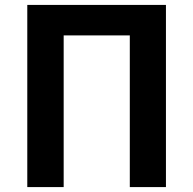

<svg xmlns="http://www.w3.org/2000/svg" viewBox="-20 -761 787 781"><path d="M91 0H239V-617H508V0H655V-741H91Z"/></svg>

Font: Noto Sans Mono CJK SC
Style: Bold
Weight: 700
Designer: Ryoko NISHIZUKA 西塚涼子 (kana, bopomofo & ideographs); Paul D. Hunt (Latin, Greek & Cyrillic); Sandoll Communications 산돌커뮤니
Foundry: Adobe
Version: Version 2.004;hotconv 1.0.118;makeotfexe 2.5.65603